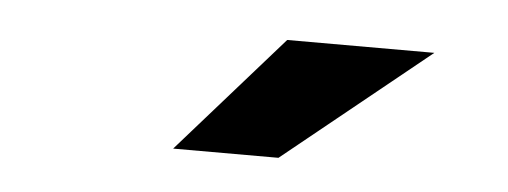

<svg xmlns="http://www.w3.org/2000/svg" viewBox="-27 -807 654 247"><g transform="rotate(5 300.0 -683.0)"><path d="M202 -607 336 -759H526L338 -607Z"/></g></svg>

Font: MOST Montserrat ExtraBold
Style: Regular
Weight: 800
Designer: Julieta Ulanovsky
Foundry: Julieta Ulanovsky
Version: Version 8.000;March 11, 2024;FontCreator 15.0.0.2926 64-bit